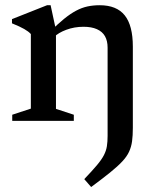

<svg xmlns="http://www.w3.org/2000/svg" viewBox="-20 -474 604 753"><path d="M199.5 -356V-47L269.5 -24V0H28V-24L101 -48V-340.5Q92 -350.5 75 -360.2Q58 -370 27 -382.5V-399L164.5 -453.5H178.5ZM402 59V-287Q402 -313.5 391.8 -331.8Q381.5 -350 360.2 -359.5Q339 -369 307.5 -369Q271.5 -369 240 -357.2Q208.5 -345.5 192 -328.5L174 -347.5Q206 -379.5 231.2 -400Q256.5 -420.5 278.8 -432.2Q301 -444 323.5 -448.8Q346 -453.5 371 -453.5Q437.5 -453.5 469.2 -413.8Q501 -374 501 -291V27Q501 57.5 498 79.8Q495 102 486.2 121Q477.5 140 459.5 159.2Q441.5 178.5 411.8 202.5Q382 226.5 337.5 259.5L310.5 228.5Q341.5 196 360 174Q378.5 152 387.5 134.5Q396.5 117 399.2 99.5Q402 82 402 59Z"/></svg>

Font: Newsreader 16pt 16pt Medium
Style: Regular
Weight: 500
Version: Version 1.003